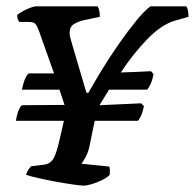

<svg xmlns="http://www.w3.org/2000/svg" viewBox="-20 -584 613 604"><path d="M243 0Q235 0 210.5 -3.5Q186 -7 155.5 -12.5Q125 -18 99.5 -24Q74 -30 62 -34Q64 -42 69 -49.5Q74 -57 78 -61L119 -66Q132 -68 140.5 -75.5Q149 -83 156 -103Q163 -123 171 -160L181 -204H30Q34 -228 40 -240Q46 -252 50 -253Q76 -253 111.5 -253.5Q147 -254 183 -254L167 -302H49Q54 -326 60 -338.5Q66 -351 71 -353H150L101 -491Q96 -504 90.5 -509.5Q85 -515 69 -515H41Q34 -523 34 -537Q40 -542 51.5 -548.5Q63 -555 75 -559.5Q87 -564 92 -564H287Q294 -554 294 -531L246 -521Q224 -516 211.5 -507.5Q199 -499 199 -479Q199 -474 201 -466Q203 -458 208.5 -439Q214 -420 224.5 -385Q235 -350 252 -292H258Q276 -324 301 -365Q326 -406 354 -446Q382 -486 408 -518Q434 -550 453 -564H566Q573 -555 573 -531L530 -519Q487 -506 443 -460.5Q399 -415 360 -356Q389 -357 413.5 -358Q438 -359 455 -360L463 -351Q459 -330 453 -318Q447 -306 443 -302H323L293 -253Q334 -255 369.5 -256.5Q405 -258 424 -259L433 -250Q428 -229 423 -218.5Q418 -208 414 -204H278L261 -122Q257 -104 249.5 -90Q242 -76 236 -69L324 -60Q325 -57 325.5 -50Q326 -43 325 -34Q318 -26 302 -18Q286 -10 269.5 -5Q253 0 243 0Z"/></svg>

Font: Texturina 72pt 72pt SemiBold
Style: Italic
Weight: 600
Italic angle: -11°
Designer: Guillermo Torres Carreño
Foundry: Omnibus-Type
Version: Version 1.002; ttfautohint (v1.8.3)